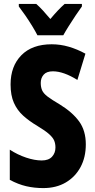

<svg xmlns="http://www.w3.org/2000/svg" viewBox="-20 -950 485 980"><path d="M418 -213Q418 -147 391 -97Q364 -47 315.5 -18.5Q267 10 201 10Q155 10 114 0.5Q73 -9 30 -32V-186Q70 -160 113.5 -145.5Q157 -131 193 -131Q228 -131 245.5 -150Q263 -169 263 -197Q263 -217 256.5 -232.5Q250 -248 230.5 -265.5Q211 -283 171 -307Q129 -332 98.5 -359.5Q68 -387 51 -425Q34 -463 34 -519Q34 -612 89 -668Q144 -724 244 -724Q288 -724 331 -711.5Q374 -699 416 -676L375 -542Q304 -586 250 -586Q218 -586 203 -569Q188 -552 188 -527Q188 -505 195 -489Q202 -473 223 -457Q244 -441 285 -417Q350 -377 384 -330Q418 -283 418 -213ZM171 -770Q162 -788 145 -816Q128 -844 109 -871.5Q90 -899 76 -917V-930H165Q181 -916 199 -896.5Q217 -877 237 -853Q258 -878 275.5 -896.5Q293 -915 310 -930H398V-917Q384 -898 366 -871Q348 -844 331 -817Q314 -790 303 -770Z"/></svg>

Font: Noto Sans Myanmar UI ExtraCondensed ExtraBold
Style: Regular
Weight: 800
Width: 2
Designer: Monotype Design Team
Foundry: Monotype Imaging Inc.
Version: Version 2.103; ttfautohint (v1.8.4.7-5d5b)